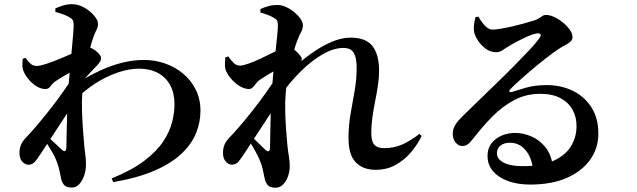

<svg xmlns="http://www.w3.org/2000/svg" viewBox="-20 -836 3040 917"><path d="M344.7 -363.3 342.6 -435.3Q401.6 -472.8 456.4 -498.2Q511.1 -523.5 563.9 -536.6Q616.7 -549.7 667.5 -549.7Q719.2 -549.7 767.3 -533.2Q815.4 -516.7 853.7 -485Q892.1 -453.3 914.7 -408.4Q937.4 -363.4 937.4 -306.9Q937.4 -253.5 917.1 -202Q896.8 -150.4 849.5 -104.4Q802.1 -58.4 721.6 -22.7Q641.2 13 520.8 33.9L513.2 16.2Q609.8 -22.9 669.4 -68.3Q729.1 -113.7 760.2 -161.3Q791.2 -208.9 802.3 -253.8Q813.4 -298.8 813.4 -336.8Q813.4 -390.9 792.9 -428.9Q772.5 -467 734.2 -487.5Q696 -508 643.6 -508Q595.4 -508 540.9 -489.2Q486.4 -470.3 435 -437.3Q383.6 -404.3 344.7 -363.3ZM246 -448.6Q230.7 -437.9 221.6 -424.3Q212.5 -410.8 196.4 -410.8Q174.4 -410.8 152.2 -425.3Q130.1 -439.7 113.2 -461.2Q96.3 -482.6 89.9 -503.2Q86.1 -515.6 86.9 -529Q87.8 -542.4 88.2 -554.8L101.7 -559.8Q114.9 -541.4 126.6 -531.2Q138.3 -521.1 155.4 -521.1Q170.3 -521.1 199.9 -530.7Q229.5 -540.3 264.3 -554.6Q299.2 -568.8 329.9 -582.6Q360.6 -596.4 376.6 -605.1Q388.5 -611.6 398.5 -611.1Q408.5 -610.6 420.1 -604.4Q435.5 -596.7 449 -582.8Q462.5 -568.8 462.5 -559.5Q463.2 -549.3 456.8 -540Q450.4 -530.7 439.2 -519Q425.9 -505.4 408.5 -486.8Q391 -468.1 374.2 -448.4Q357.3 -428.6 344.9 -411.8L348.2 -472.4Q352.5 -480.4 357 -493.2Q361.5 -505.9 363.3 -514.8Q344.4 -506.7 321.9 -494.2Q299.3 -481.7 279 -469.6Q258.7 -457.4 246 -448.6ZM180.3 -181.9 191 -202.5Q201 -190.9 217.7 -174.7Q234.4 -158.5 250.7 -144Q267 -129.5 274.5 -121.8Q295.5 -102.5 296.9 -132Q297.7 -159.3 298.4 -205.4Q299 -251.6 301.1 -305.8Q303.2 -360.1 306.2 -410.2Q309.4 -455.2 313.7 -502.1Q318 -548.9 322.2 -591.6Q326.4 -634.2 329.1 -667.4Q331.7 -700.7 331.7 -718Q331.7 -734.3 326.4 -741.6Q321 -748.9 307.3 -755.9Q297.3 -761.8 281.5 -767.6Q265.7 -773.4 244.6 -779L244.3 -795.9Q264.1 -804.5 283.2 -810.3Q302.3 -816 323.9 -816Q353.6 -816 381.9 -800.1Q410.3 -784.1 429.2 -761.9Q448.1 -739.8 448.1 -720.9Q448.1 -706.6 439.8 -691.1Q431.5 -675.6 423.5 -650.9Q416.8 -632.4 408.8 -600.1Q400.7 -567.9 393.1 -529.6Q385.5 -491.3 380 -454.9Q374.5 -418.5 373 -392.8Q370.2 -351.6 371.7 -304.8Q373.2 -257.9 376.5 -214.6Q379.7 -171.4 382.5 -140.2Q385.6 -109.9 388.1 -91.5Q390.6 -73.1 390.6 -52.3Q390.6 -22.8 381.9 2.7Q373.2 28.2 358.1 44Q343.1 59.8 323.8 59.8Q297.3 59.8 286 47.1Q274.8 34.4 271.1 13.3Q267.1 -7.4 262.6 -27Q258.1 -46.7 249.2 -69Q243.5 -84.7 232.4 -104.3Q221.4 -123.8 208.3 -144.1Q195.2 -164.3 180.3 -181.9ZM337.6 -482.4 343.6 -360.9Q323.9 -329.9 302.7 -297.6Q281.5 -265.3 260.2 -232.5Q238.9 -199.8 217.4 -167.3Q196 -134.7 174.7 -102.1Q161.2 -81.4 148.6 -65.7Q136 -50 117.1 -49.2Q100.8 -48.5 86.9 -63.4Q73 -78.4 73 -105.2Q73 -127.1 80.1 -144.2Q87.3 -161.4 102.5 -177.1Q121.9 -197 151.3 -231.2Q180.7 -265.4 213.9 -307.3Q247.1 -349.2 279.3 -394.6Q311.5 -439.9 337.6 -482.4Z M1322.2 -383.2 1326.1 -455.8Q1351.8 -483.4 1389.4 -518Q1427.1 -552.6 1471.5 -583.9Q1515.8 -615.2 1563.1 -635.7Q1610.3 -656.2 1654.7 -656.2Q1728.4 -656.2 1759.5 -615.2Q1790.5 -574.1 1790.5 -498.8Q1790.5 -463.8 1785 -427.7Q1779.5 -391.6 1771.9 -353.7Q1764.4 -315.8 1758.8 -277.3Q1753.3 -238.9 1753.3 -200.1Q1753.3 -160.9 1767.9 -144.6Q1782.5 -128.3 1815.2 -128.3Q1860.3 -128.3 1900 -145.4Q1939.6 -162.6 1983.3 -196.8L1993.8 -186.1Q1975.9 -149 1945.3 -111.6Q1914.6 -74.2 1871.9 -49.6Q1829.2 -25 1773.7 -25Q1713.5 -25 1679 -60.9Q1644.5 -96.7 1644.5 -176Q1644.5 -236.5 1654.4 -292.7Q1664.3 -348.8 1673.9 -403.5Q1683.4 -458.2 1683.4 -512.6Q1683.4 -559.2 1670 -583.1Q1656.5 -607 1620 -607Q1573.1 -607 1519.9 -576Q1466.7 -545.1 1415.5 -494.2Q1364.3 -443.4 1322.2 -383.2ZM1309.7 -482.7 1315.6 -361.2Q1295.9 -330.2 1274.7 -298Q1253.6 -265.8 1232.1 -233.1Q1210.6 -200.3 1189.2 -167.7Q1167.8 -135 1146.8 -102.4Q1133.2 -81.7 1120.5 -66Q1107.8 -50.2 1088.8 -49.5Q1072.8 -48.8 1058.9 -63.7Q1045 -78.6 1045 -105.4Q1045 -127.4 1052 -144.5Q1059.1 -161.6 1074.2 -177.4Q1093.9 -197.3 1123.3 -231.4Q1152.7 -265.4 1185.9 -307.5Q1219.1 -349.5 1251.3 -394.8Q1283.5 -440.2 1309.7 -482.7ZM1154.6 -182.7 1165.3 -203.3Q1175 -191.7 1191.2 -175.1Q1207.4 -158.5 1223.4 -143.6Q1239.5 -128.7 1247 -121Q1268.2 -101.9 1269.7 -131.1Q1270.4 -158.2 1271 -202.8Q1271.5 -247.4 1272.9 -300.5Q1274.2 -353.5 1278.2 -403.6Q1281.5 -447.9 1286 -495.4Q1290.5 -542.8 1295.4 -585.9Q1300.3 -629 1303.7 -663Q1307.2 -696.9 1307.2 -714.3Q1307.2 -730.6 1303.4 -737.5Q1299.6 -744.5 1285.6 -752.1Q1275.2 -758.5 1260 -764.4Q1244.8 -770.4 1223.9 -776L1223.7 -792.9Q1243.4 -801.5 1262.8 -806.9Q1282.1 -812.3 1303.7 -812.3Q1324.2 -812.3 1345.9 -802.7Q1367.6 -793 1385.6 -777.9Q1403.7 -762.8 1415.2 -746.3Q1426.7 -729.8 1426.7 -715.7Q1426.7 -698.5 1418.6 -684.1Q1410.5 -669.7 1401.1 -645.7Q1393 -626.4 1383.8 -593.5Q1374.7 -560.5 1366.4 -522.1Q1358 -483.7 1351.8 -447.1Q1345.6 -410.5 1344 -384.1Q1341.2 -343.6 1342.4 -298.7Q1343.5 -253.8 1346.8 -212.7Q1350 -171.7 1352.8 -139.9Q1356.2 -109.6 1360 -87.6Q1363.8 -65.5 1363.8 -44.7Q1363.8 -15.2 1354.6 8.6Q1345.4 32.4 1330.5 46.5Q1315.6 60.6 1296.3 60.6Q1270 60.6 1258.7 47.9Q1247.3 35.2 1243.6 14.1Q1239.6 -6.6 1235.1 -26.2Q1230.6 -45.9 1221.7 -68.2Q1217 -79.9 1209.9 -94.1Q1202.7 -108.3 1193.9 -124Q1185.2 -139.6 1175.1 -154.5Q1165.1 -169.4 1154.6 -182.7ZM1220.5 -454.5Q1210.5 -447.8 1203 -437.4Q1195.5 -427 1187.5 -418.9Q1179.6 -410.9 1168.6 -410.9Q1146.7 -410.9 1123.3 -425.7Q1099.9 -440.5 1081.7 -462.3Q1063.5 -484.1 1057 -504.7Q1053.3 -517.2 1054.4 -533.2Q1055.4 -549.3 1056.2 -562L1069.9 -566.5Q1083 -548.1 1096.1 -535.3Q1109.2 -522.6 1126.3 -522.6Q1140.4 -522.6 1167.8 -532.5Q1195.2 -542.3 1226.5 -556.9Q1257.9 -571.5 1285.5 -585.7Q1313.2 -599.9 1328.5 -607.8Q1340.1 -614.3 1349 -614.7Q1357.9 -615.1 1365.4 -611.8Q1376.3 -607.1 1389.3 -595.7Q1402.4 -584.3 1411.8 -572.8Q1421.2 -561.3 1421.2 -555.3Q1421.2 -545.1 1415.2 -536.9Q1409.1 -528.7 1398.7 -516.2Q1379.2 -494.2 1361 -469.3Q1342.8 -444.3 1325.3 -418.5L1328.5 -479.2Q1332.8 -487.2 1338 -502Q1343.3 -516.9 1345.1 -525.8Q1326.5 -517.7 1302 -504.1Q1277.5 -490.5 1255.3 -476.9Q1233.2 -463.4 1220.5 -454.5Z M2265.4 -756.3 2251.3 -754.7Q2246.6 -736.6 2244.4 -722.1Q2242.3 -707.6 2243.3 -690.1Q2244.7 -672.7 2259.1 -648.2Q2273.5 -623.8 2297.3 -605.2Q2321 -586.5 2349.9 -586.5Q2366 -586.5 2379.4 -595.8Q2392.9 -605 2406.9 -613.6Q2426.2 -625.3 2450.9 -638.3Q2475.5 -651.4 2500.3 -662.4Q2525.2 -673.3 2543.8 -676.3Q2556.2 -678.3 2561.3 -672.4Q2566.3 -666.5 2553.3 -649.7Q2537.9 -628.3 2505.7 -594.1Q2473.5 -560 2432.5 -518.5Q2391.5 -477 2347.2 -434.4Q2302.8 -391.8 2262.7 -352.5Q2222.5 -313.3 2193 -284.7Q2168.3 -261 2156.3 -242.5Q2144.2 -224 2142.5 -203.5Q2140.7 -175.4 2154.3 -157.5Q2167.9 -139.7 2184.4 -138.9Q2202.6 -138.2 2213.8 -146.6Q2225.1 -155 2243.3 -178.1Q2286 -233.6 2333.3 -281.1Q2380.6 -328.6 2436.3 -358.2Q2491.9 -387.9 2560.5 -387.9Q2618.4 -387.9 2656.8 -367.3Q2695.2 -346.8 2714.6 -311.7Q2734.1 -276.6 2733.5 -231.9Q2733.3 -181.9 2707.5 -138.5Q2681.8 -95.2 2625.2 -68.8Q2568.6 -42.4 2475.5 -42.4Q2418.4 -42.4 2385.9 -59.2Q2353.3 -75.9 2353.3 -103.9Q2353.3 -127.4 2370.4 -140.8Q2387.4 -154.2 2415.6 -154.2Q2459.7 -154.2 2489 -120.1Q2518.3 -86 2525.3 -30.6L2619.6 -48.3Q2610.8 -103.3 2581.8 -136.8Q2552.8 -170.2 2515.3 -185.6Q2477.7 -201.1 2441.6 -201.1Q2386.2 -201.1 2347.3 -171.4Q2308.5 -141.8 2308.5 -91.9Q2308.5 -48.7 2335 -18Q2361.5 12.7 2407.6 29.1Q2453.7 45.5 2511.6 45.5Q2615.3 45.5 2688 13.2Q2760.6 -19.1 2799 -73.8Q2837.5 -128.4 2837.7 -195.7Q2838.3 -270.7 2804.8 -323.1Q2771.4 -375.6 2715.2 -402.6Q2659 -429.6 2591.3 -429.6Q2533.4 -429.6 2491.1 -416.9Q2448.8 -404.2 2423.9 -396.5Q2416.4 -394.2 2413.3 -398.6Q2410.2 -402.9 2418.6 -411.3Q2433 -426.2 2460.6 -451.2Q2488.2 -476.2 2521.8 -504.4Q2555.3 -532.6 2588.1 -558.3Q2620.9 -584.1 2645.7 -600.1Q2662.2 -612 2677.9 -619.7Q2693.5 -627.4 2703.9 -636.7Q2714.3 -645.9 2714.3 -659.5Q2714.3 -675.5 2701.5 -693.8Q2688.6 -712 2668.9 -728.2Q2649.1 -744.4 2627.4 -754.6Q2605.7 -764.8 2587.9 -764.8Q2577.8 -764.8 2571.6 -760.5Q2565.4 -756.2 2556.5 -749.9Q2547.7 -743.6 2528 -737.2Q2507.6 -731.1 2480.3 -723.4Q2453 -715.8 2424.1 -709.2Q2395.2 -702.7 2370.7 -698.7Q2346.2 -694.6 2332.6 -694.6Q2313.6 -694.6 2295.7 -713.6Q2277.8 -732.6 2265.4 -756.3Z"/></svg>

Font: Early Summer Mincho VF
Style: Regular
Weight: 250
Designer: GuiWonder
Version: Version 1.002